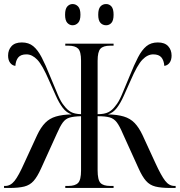

<svg xmlns="http://www.w3.org/2000/svg" viewBox="-20 -930 889 950"><path d="M0 0V-10H6Q32 -10 52 -35Q72 -60 100 -123L164 -262Q182 -300 203.5 -322Q225 -344 256.5 -353.5Q288 -363 335 -364Q309 -372 290.5 -396.5Q272 -421 256.5 -456Q241 -491 223 -531Q190 -608 164.5 -634.5Q139 -661 111 -661Q83 -661 70.5 -646Q58 -631 56 -604Q40 -606 30 -619.5Q20 -633 20 -655Q20 -683 37 -701.5Q54 -720 88 -720Q122 -720 144.5 -701.5Q167 -683 186 -646.5Q205 -610 227 -555Q251 -497 266.5 -460.5Q282 -424 298 -406Q313 -386 331 -376Q349 -366 381 -365V-630Q381 -675 366.5 -689.5Q352 -704 318 -704H303V-714H542V-704H525Q491 -704 477 -689Q463 -674 463 -629V-365Q497 -365 516.5 -375Q536 -385 551 -406Q567 -424 582.5 -460.5Q598 -497 622 -555Q644 -610 663 -646.5Q682 -683 704.5 -701.5Q727 -720 761 -720Q795 -720 812 -701.5Q829 -683 829 -655Q829 -633 819 -619.5Q809 -606 793 -604Q791 -631 778.5 -646Q766 -661 738 -661Q710 -661 684.5 -634.5Q659 -608 626 -531Q608 -491 592.5 -456Q577 -421 558.5 -396.5Q540 -372 514 -364Q561 -363 592.5 -353.5Q624 -344 645.5 -322Q667 -300 685 -262L749 -123Q778 -60 797.5 -35Q817 -10 843 -10H849V0H822Q777 0 749 -7Q721 -14 702.5 -35Q684 -56 666 -96L588 -268Q572 -306 558 -324.5Q544 -343 523 -349Q502 -355 463 -355V-88Q463 -40 477 -25Q491 -10 525 -10H542V0H303V-10H318Q352 -10 366.5 -25Q381 -40 381 -86V-355Q344 -354 324 -348Q304 -342 290.5 -323.5Q277 -305 261 -268L183 -96Q165 -56 146.5 -35Q128 -14 100 -7Q72 0 27 0ZM505 -805Q488 -805 477 -817Q466 -829 466 -857Q466 -886 477 -898Q488 -910 505 -910Q521 -910 531.5 -898Q542 -886 542 -857Q542 -829 531.5 -817Q521 -805 505 -805ZM339 -805Q324 -805 313 -817Q302 -829 302 -857Q302 -886 313 -898Q324 -910 339 -910Q355 -910 366.5 -898Q378 -886 378 -857Q378 -829 366.5 -817Q355 -805 339 -805Z"/></svg>

Font: Noto Serif Display Condensed
Style: Regular
Weight: 400
Width: 3
Designer: Monotype Design Team
Foundry: Monotype Imaging Inc.
Version: Version 2.009